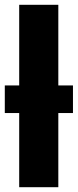

<svg xmlns="http://www.w3.org/2000/svg" viewBox="-20 -780 324 800"><path d="M60 -309H0V-424H60V-760H223V-424H284V-309H223V0H60Z"/></svg>

Font: Noto Sans UI CondBlack
Style: Regular
Weight: 900
Width: 3
Designer: Monotype Design Team
Foundry: Monotype Imaging Inc.
Version: Version 1.001